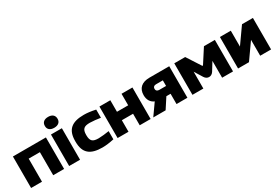

<svg xmlns="http://www.w3.org/2000/svg" viewBox="48 -1680 3792 2639"><g transform="rotate(-30 1944.5 -360.5)"><path d="M40 0H213V-366H391V0H564V-500H40Z M644 -500V0H817V-500ZM630 -641C630 -590 665 -557 731 -557C795 -557 831 -590 831 -641V-644C831 -697 795 -730 731 -730C665 -730 630 -697 630 -644Z M887 -256V-244C887 -63 979 9 1170 9C1225 9 1284 1 1354 -14V-144C1309 -136 1228 -127 1187 -127C1096 -127 1060 -152 1060 -248V-252C1060 -348 1096 -373 1187 -373C1228 -373 1309 -364 1354 -356V-486C1284 -501 1225 -509 1170 -509C979 -509 887 -437 887 -256Z M1413 0H1586V-183H1764V0H1937V-500H1764V-317H1586V-500H1413Z M2521 -500H2207C2085 -500 2017 -439 2017 -331C2017 -258 2048 -206 2107 -181L1979 0H2175L2281 -163H2348V0H2521ZM2190 -331C2190 -360 2208 -376 2239 -376H2348V-287H2239C2208 -287 2190 -303 2190 -331Z M2601 -500V0H2774V-267L2853 -139C2888 -83 2958 -83 2993 -139L3072 -267V0H3245V-500H3072L2930 -280C2927 -275 2919 -275 2916 -280L2774 -500Z M3325 0H3498L3676 -252V0H3849V-500H3676L3498 -248V-500H3325Z"/></g></svg>

Font: LT Wave Black
Style: Regular
Weight: 900
Designer: Daniel Lyons
Version: Version 2.5 (Glyphs App)